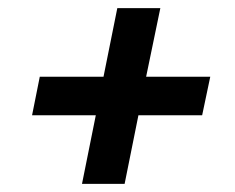

<svg xmlns="http://www.w3.org/2000/svg" viewBox="-20 -543 580 473"><path d="M182 -90 216 -259H59L78 -354H235L269 -523H375L340 -354H498L478 -259H321L287 -90Z"/></svg>

Font: IBM Plex Sans Condensed SemiBold
Style: Italic
Weight: 600
Width: 3
Italic angle: -11°
Designer: Mike Abbink, Paul van der Laan, Pieter van Rosmalen
Foundry: Bold Monday
Version: Version 1.3